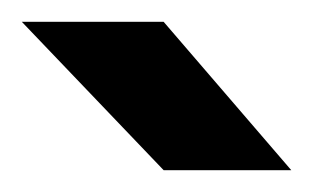

<svg xmlns="http://www.w3.org/2000/svg" viewBox="-20 -721 287 176"><path d="M130 -565 0 -701H130L247 -565Z"/></svg>

Font: Figtree Light SemiBold
Style: Regular
Weight: 600
Version: Version 2.002